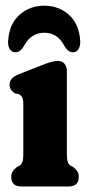

<svg xmlns="http://www.w3.org/2000/svg" viewBox="-20 -672 311 692"><path d="M221 -415.5V-117Q221 -95.5 224.5 -87Q228 -78.5 235 -74.5L243.5 -70Q253.5 -62.5 258.8 -54.5Q264 -46.5 264 -34.5Q264 0 227.5 0H56.5Q20.5 0 20.5 -34.5Q20.5 -46.5 25.8 -54.5Q31 -62.5 41 -70L49.5 -74.5Q56.5 -78.5 60.2 -87Q64 -95.5 64 -117V-296Q64 -313.5 60 -321Q56 -328.5 47 -333L35 -335Q14.5 -347 14.5 -366.5Q14.5 -378.5 22 -387.8Q29.5 -397 48 -404.5L129.5 -436.5Q169 -452.5 188 -452.5Q204 -452.5 212.5 -442.2Q221 -432 221 -415.5ZM139.5 -554Q91.5 -554 66.5 -506.5Q53 -483.5 36 -483.5Q22.5 -483.5 15 -495.5Q7.5 -507.5 9.5 -527Q14 -587 51 -619.2Q88 -651.5 139.5 -651.5Q191 -651.5 227.8 -619.2Q264.5 -587 269 -527Q270.5 -507.5 263.2 -495.5Q256 -483.5 242.5 -483.5Q225.5 -483.5 212 -506.5Q187.5 -554 139.5 -554Z"/></svg>

Font: Fraunces 144pt S100
Style: Bold
Weight: 700
Version: Version 1.000; ttfautohint (v1.8.3)